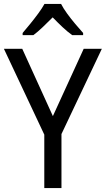

<svg xmlns="http://www.w3.org/2000/svg" viewBox="-20 -964 542 984"><path d="M251 -369 409 -714H502L295 -277V0H207V-274L0 -714H94ZM293 -944Q304 -922 324 -894.5Q344 -867 366 -841Q388 -815 406 -795V-784H350Q326 -801 300.5 -825Q275 -849 250 -875Q224 -849 199 -825Q174 -801 151 -784H96V-795Q114 -816 135.5 -842.5Q157 -869 176.5 -895.5Q196 -922 208 -944Z"/></svg>

Font: Noto Sans Gujarati SemiCondensed
Style: Regular
Weight: 400
Width: 4
Designer: Jelle Bosma - Monotype Design Team, Universal Thirst
Foundry: Monotype Imaging Inc.
Version: Version 2.106; ttfautohint (v1.8.4.7-5d5b)